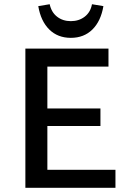

<svg xmlns="http://www.w3.org/2000/svg" viewBox="-20 -888 619 908"><path d="M526 0H100V-658H493V-573H204V-85H526ZM134 -292V-375H455V-292ZM315 -709Q253 -709 213 -748.5Q173 -788 161 -859L215 -868Q223 -830 250 -809Q277 -788 315 -788Q353 -788 380.5 -809Q408 -830 415 -868L469 -859Q457 -788 417 -748.5Q377 -709 315 -709Z"/></svg>

Font: Ysabeau SC SemiBold
Style: Regular
Weight: 600
Designer: Christian Thalmann (Catharsis Fonts)
Version: Version 2.001;gftools[0.9.30]; featfreeze: smcp